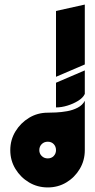

<svg xmlns="http://www.w3.org/2000/svg" viewBox="-20 -820 416 840"><path d="M189 0Q144 0 107 -22Q70 -44 47.5 -81Q25 -118 25 -163Q25 -208 47.5 -245Q70 -282 107 -304.5Q144 -327 189 -327Q202 -327 225 -328Q248 -329 273.5 -333.5Q299 -338 320 -349Q341 -360 351 -379V-163Q351 -118 329 -81Q307 -44 270.5 -22Q234 0 189 0ZM225 -484V-772L351 -800V-538ZM225 -350V-458L351 -512V-409Q343 -392 322 -379Q301 -366 275 -358Q249 -350 225 -350ZM189 -127Q205 -127 215 -137.5Q225 -148 225 -163Q225 -179 215 -189.5Q205 -200 189 -200Q173 -200 162.5 -189.5Q152 -179 152 -163Q152 -148 162.5 -137.5Q173 -127 189 -127Z"/></svg>

Font: Reem Kufi SemiBold
Style: Regular
Weight: 600
Designer: Khaled Hosny
Version: Version 1.001